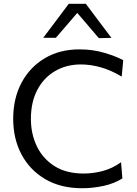

<svg xmlns="http://www.w3.org/2000/svg" viewBox="-20 -988 725 1019"><path d="M415.5 11Q302.5 11 220.5 -37Q138.5 -85 94.2 -168.2Q50 -251.5 50 -357.5Q50 -465.5 94.2 -548.8Q138.5 -632 217.8 -679Q297 -726 402 -726Q472.5 -726 534.5 -707.5Q596.5 -689 634 -668.5L626 -581.5Q568 -616 514 -631Q460 -646 409.5 -646Q332.5 -646 272.5 -611Q212.5 -576 178.2 -511.2Q144 -446.5 144 -357Q144 -277.5 175.5 -211.8Q207 -146 269.2 -106.5Q331.5 -67 424 -67Q474.5 -67 525.5 -80.5Q576.5 -94 622.5 -127L629.5 -41Q587 -14 530 -1.5Q473 11 415.5 11ZM504.5 -785.5Q476 -819.5 447.5 -852.5Q419 -885.5 390 -919.5Q361.5 -886 333.2 -853.2Q305 -820.5 276.5 -787.5H209.5Q243 -832 277 -877.2Q311 -922.5 345 -968H435.5Q469.5 -922.5 503.5 -877Q537.5 -831.5 571.5 -787Z"/></svg>

Font: Heraclito
Style: Regular
Weight: 400
Designer: Kostas Bartsokas (font) & Cristiano Sobral (main changes)
Foundry: Kostas Bartsokas (font) & Cristiano Sobral (main changes)
Version: Version 1.00;July 8, 2020;FontCreator 13.0.0.2655 64-bit